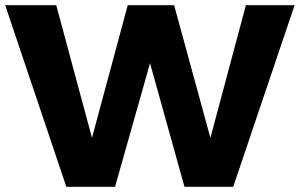

<svg xmlns="http://www.w3.org/2000/svg" viewBox="-22 -721 1157 741"><path d="M878 0H690L557 -477L422 0H234L-2 -701H195L333 -189L471 -701H650L790 -189L927 -701H1115Z"/></svg>

Font: Argentum Novus
Style: Bold
Weight: 700
Designer: Julieta Ulanovsky (font) & Cristiano Sobral (main changes)
Foundry: Julieta Ulanovsky (font) & Cristiano Sobral (main changes)
Version: Version 3.00;November 27, 2020;FontCreator 13.0.0.2655 64-bi